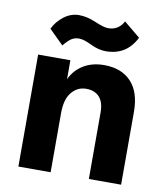

<svg xmlns="http://www.w3.org/2000/svg" viewBox="-81 -788 743 856"><g transform="rotate(10 290.0 -360.0)"><path d="M159 -566 94 -630Q110 -664 141.5 -688Q173 -712 209.5 -712Q246 -712 286.5 -694.5Q327 -677 346 -677Q394 -677 416 -720L490 -659Q448 -574 354 -574Q321 -574 285 -591.5Q249 -609 229 -609Q209 -609 195 -600.5Q181 -592 159 -566ZM525 0H379V-302Q379 -347 358 -370.5Q337 -394 298 -394Q259 -394 232.5 -362.5Q206 -331 206 -268V0H60V-507H206V-421Q225 -463 264.5 -487.5Q304 -512 359 -512Q437 -512 481 -465.5Q525 -419 525 -329Z"/></g></svg>

Font: Hind Vadodara
Style: Bold
Weight: 700
Designer: Hitesh Malaviya
Foundry: Indian Type Foundry
Version: Version 0.702;PS 1.0;hotconv 1.0.81;makeotf.lib2.5.63406